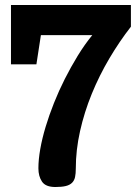

<svg xmlns="http://www.w3.org/2000/svg" viewBox="-20 -740 547 770"><path d="M284 -64Q284 -138 301 -214Q318 -290 348 -363.5Q378 -437 418.5 -505.5Q459 -574 505 -633V-720H24V-482H126L144 -599H350Q319 -561 291.5 -516Q264 -471 240 -423.5Q216 -376 196.5 -327Q177 -278 163 -231.5Q149 -185 141.5 -142.5Q134 -100 134 -65Q134 -33 148.5 -11.5Q163 10 202 10Q228 10 244 6Q260 2 269 -7Q278 -16 281 -30Q284 -44 284 -64Z"/></svg>

Font: GradeGX
Style: Regular
Weight: 100
Width: 1
Designer: Adam Twardoch
Foundry: Adam Twardoch
Version: Version 2.002; DEVELOPMENT